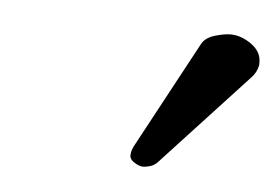

<svg xmlns="http://www.w3.org/2000/svg" viewBox="-29 -766 365 252"><g transform="rotate(5 153.5 -639.5)"><path d="M266 -731Q280 -731 293.5 -721.5Q307 -712 307 -698V-694Q305 -684 298 -677L185 -555Q181 -551 175.5 -549.5Q170 -548 167 -548Q162 -548 155.5 -552Q149 -556 149 -561Q149 -567 152 -573L229 -716Q234 -724 246 -727.5Q258 -731 266 -731Z"/></g></svg>

Font: Libertinus Serif SemiBold
Style: Italic
Weight: 600
Italic angle: -11.5°
Designer: Philipp H. Poll, Khaled Hosny
Foundry: Caleb Maclennan
Version: Version 7.051;RELEASE